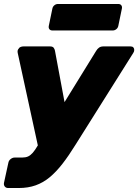

<svg xmlns="http://www.w3.org/2000/svg" viewBox="-32 -753 694 964"><path d="M9 191Q-2 191 -8 183.5Q-14 176 -12 165L10 64Q12 53 21.5 45.5Q31 38 42 38H80Q97 38 109 32.5Q121 27 132.5 14Q144 1 158 -23L451 -498Q457 -508 465.5 -514Q474 -520 488 -520H623Q633 -520 637.5 -515Q642 -510 642 -502Q642 -494 637 -487L347 -26Q313 29 281.5 69.5Q250 110 217.5 137Q185 164 147 177.5Q109 191 63 191ZM161 -9 57 -487Q54 -501 62 -509Q64 -514 71 -517Q78 -520 86 -520H219Q233 -520 238 -512.5Q243 -505 244 -498L310 -144ZM231 -600Q221 -600 216 -606.5Q211 -613 213 -623L231 -710Q233 -720 241 -726.5Q249 -733 259 -733H562Q572 -733 577 -726.5Q582 -720 580 -710L562 -623Q560 -613 552 -606.5Q544 -600 534 -600Z"/></svg>

Font: Rubik ExtraBold
Style: Italic
Weight: 800
Italic angle: -12°
Designer: Hubert and Fischer
Foundry: Hubert and Fischer
Version: Version 2.300;gftools[0.9.30]